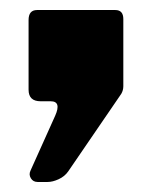

<svg xmlns="http://www.w3.org/2000/svg" viewBox="-20 -202 306 383"><path d="M55 161Q46 161 41.5 153.5Q37 146 41 138L90 29Q103 0 81 0H61Q37 0 37 -23V-162Q37 -182 54 -182H210Q226 -182 226 -164V-30Q226 -22 222 -15L116 140Q109 150 97 155.5Q85 161 75 161H55Z"/></svg>

Font: Libre Franklin Thin ExtraBold
Style: Regular
Weight: 800
Version: Version 3.000